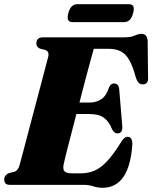

<svg xmlns="http://www.w3.org/2000/svg" viewBox="-30 -877 723 911"><path d="M365.5 0H17.5Q1.5 0 -4.2 -7Q-10 -14 -10 -25.5Q-10 -36.5 -3.8 -44Q2.5 -51.5 10.5 -55L38 -62Q56 -68 63 -94Q67.5 -110 78 -149.8Q88.5 -189.5 102.5 -243Q116.5 -296.5 131.8 -354Q147 -411.5 161 -464Q175 -516.5 185 -555.2Q195 -594 199 -608.5Q204.5 -633 184.5 -640L159 -646.5Q142.5 -655 142.5 -670.5Q142.5 -700 174.5 -700H560.5Q592 -700 609.5 -708.2Q627 -716.5 641.5 -716.5Q667 -716.5 670.5 -685L672.5 -512.5Q675.5 -480.5 652 -477Q639.5 -475 630.2 -482.2Q621 -489.5 614 -511Q599.5 -564.5 582.5 -593.5Q565.5 -622.5 542 -634Q518.5 -645.5 484 -645.5H415Q411.5 -633.5 401 -595.2Q390.5 -557 376.2 -503.2Q362 -449.5 347 -390.5H397.5Q426 -390.5 450.2 -406Q474.5 -421.5 487.5 -463Q496 -481 511 -481Q532.5 -481 535.5 -455L550 -280.5Q553.5 -244.5 527.5 -244Q512 -243.5 502 -263.5Q486.5 -302 462.2 -319Q438 -336 393.5 -336H332.5Q318 -280 305 -230Q292 -180 283.2 -145Q274.5 -110 272.5 -99.5Q267 -75.5 275.5 -65Q284 -54.5 311.5 -54.5H352Q389 -54.5 418.8 -67.5Q448.5 -80.5 477.8 -111.8Q507 -143 541.5 -198Q558.5 -228 575 -228Q598 -228 598 -193.5Q584.5 14 456.5 14Q433.5 14 412.8 7Q392 0 365.5 0ZM294 -814Q305 -857 336.5 -857H581.5Q597.5 -857 602.5 -847.2Q607.5 -837.5 601.5 -814.5Q590.5 -772 559 -772H314Q282.5 -772 294 -814Z"/></svg>

Font: Fraunces 144pt Soft Black
Style: Italic
Weight: 900
Italic angle: -16°
Version: Version 1.000;[b76b70a41]